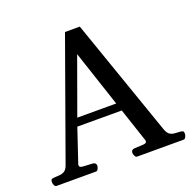

<svg xmlns="http://www.w3.org/2000/svg" viewBox="-138 -829 953 953"><g transform="rotate(-20 338.5 -352.0)"><path d="M3.4 0Q-4.4 0 -8.8 -7.6Q-13.2 -15.1 -13.2 -24.9Q-13.2 -36.1 -9.5 -39.1Q-5.9 -42 4.4 -43Q16.6 -44.4 31 -44.7Q45.4 -44.9 58.3 -52Q71.3 -59.1 79.1 -80.6L302.7 -703.6H380.9L598.1 -80.6Q606 -59.1 618.7 -52Q631.3 -44.9 645.8 -44.7Q660.2 -44.4 671.9 -43Q682.1 -42 685.8 -39.1Q689.5 -36.1 689.5 -24.9Q689.5 -19.5 685.3 -9.8Q681.2 0 672.9 0H428.2Q419.9 0 415.8 -9.8Q411.6 -19.5 411.6 -24.9Q411.6 -41 427.7 -43Q457.5 -44.4 476.1 -45.4Q494.6 -46.4 494.6 -57.6Q494.6 -61 493.2 -64.5L427.2 -262.2L456.5 -241.2H177.7L206.5 -262.2L140.1 -64.5Q139.2 -62 139.2 -58.6Q139.2 -46.4 159.9 -45.7Q180.7 -44.9 210.4 -43Q226.6 -41 226.6 -24.9Q226.6 -19.5 222.4 -9.8Q218.3 0 210 0ZM207 -262.2 191.9 -283.2H441.9L427.2 -262.2L321.8 -579.6Z"/></g></svg>

Font: Gelasio
Style: Regular
Weight: 400
Designer: Eben Sorkin
Foundry: Eben Sorkin
Version: Version 1.008